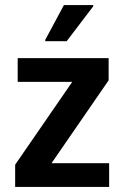

<svg xmlns="http://www.w3.org/2000/svg" viewBox="-20 -740 491 760"><path d="M40 0V-88L266 -416H50V-510H410V-422L184 -94H412V0ZM159 -577V-582L233 -720H349V-715L244 -577Z"/></svg>

Font: Saira SemiCondensed SemiBold
Style: Regular
Weight: 600
Width: 4
Designer: Hector Gatti with collaboration of the Omnibus-Type team
Foundry: Omnibus-Type
Version: Version 1.101